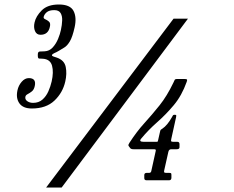

<svg xmlns="http://www.w3.org/2000/svg" viewBox="-20 -783 1040 853"><path d="M57.5 -381.5Q62 -403 76.2 -419.5Q90.5 -436 108 -436Q142 -436 134.5 -401Q131 -384.5 121.5 -377Q112 -369.5 103.2 -365Q94.5 -360.5 93 -354Q90 -341.5 100.8 -333.8Q111.5 -326 127 -326Q152 -326 168.5 -340.5Q185 -355 194.8 -377Q204.5 -399 209.5 -421Q219 -462.5 211.2 -491Q203.5 -519.5 171 -522Q161 -523 154.5 -522.8Q148 -522.5 148 -535.5V-541Q148 -554.5 158 -554.2Q168 -554 178 -555Q199.5 -556 214.2 -572.2Q229 -588.5 238 -610.2Q247 -632 250.5 -649.5Q255.5 -672 256.2 -692Q257 -712 249.2 -725Q241.5 -738 221 -738Q199 -738 188 -729Q177 -720 174 -708Q172.5 -701 181 -697.5Q189.5 -694 197.5 -687Q205.5 -680 201.5 -663.5Q194 -628.5 160 -628.5Q142.5 -628.5 135.5 -645Q128.5 -661.5 133.5 -683Q139.5 -711 165.5 -737Q191.5 -763 241.5 -763Q291.5 -763 306.5 -734.8Q321.5 -706.5 311.5 -661.5Q302 -618.5 290.2 -599Q278.5 -579.5 265.8 -572Q253 -564.5 241 -557Q230 -550.5 221 -546.8Q212 -543 211 -538Q210 -534.5 216.8 -532.2Q223.5 -530 232.5 -527Q266 -515.5 272 -485.5Q278 -455.5 270 -421Q259 -371.5 222 -336.2Q185 -301 121.5 -301Q82.5 -301 66.2 -323.8Q50 -346.5 57.5 -381.5ZM751 -700H815L254 50H185ZM741.5 -7V7Q741.5 18 730.5 18H631.5Q621 18 621 8.5V-5Q621 -15 632 -15H642Q650.5 -15 652 -22.5L671 -108.5Q673 -115.5 671.8 -117.8Q670.5 -120 663.5 -120H573Q562.5 -120 558.5 -125L552.5 -133Q549.5 -137 550.5 -139.8Q551.5 -142.5 555 -148.5Q587 -198 621.5 -236Q656 -274 689 -315.2Q722 -356.5 750.5 -416Q754 -423 755.8 -427.5Q757.5 -432 766.5 -432H799.5Q808.5 -432 810.5 -430Q812.5 -428 809.5 -419.5Q787.5 -358 752.2 -316Q717 -274 678.2 -240Q639.5 -206 607.5 -167.5Q595 -153 618 -153H675.5Q680 -153 680.8 -154.5Q681.5 -156 682.5 -160.5L691 -198Q692.5 -205.5 694.8 -207Q697 -208.5 701.5 -211.5Q723.5 -226 744.5 -263.5Q746.5 -267 748 -270Q749.5 -273 755 -273H756.5Q762.5 -273 763 -271Q763.5 -269 762.5 -263.5L741 -166Q739 -157.5 740.5 -155.2Q742 -153 750.5 -153H767.5Q777.5 -153 777.5 -142.5V-129Q777.5 -120 765 -120H741Q730.5 -120 728 -108.5L709.5 -26Q708 -19 709.8 -17Q711.5 -15 718.5 -15H729.5Q735.5 -15 738.5 -14Q741.5 -13 741.5 -7Z"/></svg>

Font: Besley* Condensed
Style: Italic
Weight: 400
Width: 3
Italic angle: -13°
Designer: Owen Earl
Foundry: indestructible type*
Version: Version 3.000; ttfautohint (v1.8.3)